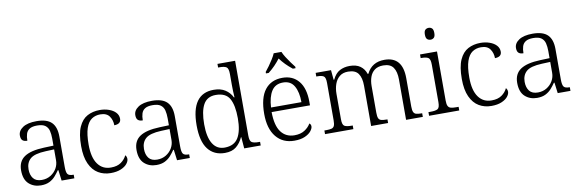

<svg xmlns="http://www.w3.org/2000/svg" viewBox="-53 -1209 5007 1661"><g transform="rotate(-10 2450.0 -378.0)"><path d="M201 10Q138 10 95.5 -28.5Q53 -67 53 -148Q53 -227 109.5 -265Q166 -303 283 -307L366 -310V-372Q366 -411 358.5 -441Q351 -471 327.5 -488.5Q304 -506 256 -506Q213 -506 190 -491.5Q167 -477 159 -451Q151 -425 151 -391Q123 -391 109 -403.5Q95 -416 95 -446Q95 -488 137 -516Q179 -544 258 -544Q348 -544 389 -503.5Q430 -463 430 -379V-112Q430 -64 442 -48Q454 -32 491 -32H495V0H383L371 -94H366Q349 -69 328 -45Q307 -21 276.5 -5.5Q246 10 201 10ZM216 -35Q260 -35 294 -56Q328 -77 347 -110Q366 -143 366 -181V-277L292 -274Q193 -270 155.5 -237Q118 -204 118 -145Q118 -96 141.5 -65.5Q165 -35 216 -35Z M814 10Q753 10 705 -18.5Q657 -47 629 -108Q601 -169 601 -264Q601 -371 628.5 -432Q656 -493 704 -518.5Q752 -544 813 -544Q856 -544 893 -531Q930 -518 952 -494.5Q974 -471 974 -439Q974 -393 915 -392Q915 -437 891 -471.5Q867 -506 811 -506Q768 -506 735.5 -484Q703 -462 685 -409.5Q667 -357 667 -265Q667 -152 709 -94Q751 -36 825 -37Q879 -37 913 -61Q947 -85 963 -120Q976 -107 976 -86Q976 -66 958 -43.5Q940 -21 903.5 -5.5Q867 10 814 10Z M1215 10Q1152 10 1109.5 -28.5Q1067 -67 1067 -148Q1067 -227 1123.5 -265Q1180 -303 1297 -307L1380 -310V-372Q1380 -411 1372.5 -441Q1365 -471 1341.5 -488.5Q1318 -506 1270 -506Q1227 -506 1204 -491.5Q1181 -477 1173 -451Q1165 -425 1165 -391Q1137 -391 1123 -403.5Q1109 -416 1109 -446Q1109 -488 1151 -516Q1193 -544 1272 -544Q1362 -544 1403 -503.5Q1444 -463 1444 -379V-112Q1444 -64 1456 -48Q1468 -32 1505 -32H1509V0H1397L1385 -94H1380Q1363 -69 1342 -45Q1321 -21 1290.5 -5.5Q1260 10 1215 10ZM1230 -35Q1274 -35 1308 -56Q1342 -77 1361 -110Q1380 -143 1380 -181V-277L1306 -274Q1207 -270 1169.5 -237Q1132 -204 1132 -145Q1132 -96 1155.5 -65.5Q1179 -35 1230 -35Z M1817 10Q1721 10 1668.5 -58.5Q1616 -127 1616 -267Q1616 -545 1814 -545Q1875 -545 1915 -519Q1955 -493 1976 -450H1981Q1979 -476 1978 -505Q1977 -534 1977 -557V-655Q1977 -705 1958.5 -716.5Q1940 -728 1902 -728H1886V-760H2041V-103Q2041 -55 2059.5 -43.5Q2078 -32 2121 -32H2132V0H1987L1979 -100H1976Q1954 -51 1917 -20.5Q1880 10 1817 10ZM1824 -36Q1907 -37 1942.5 -96Q1978 -155 1978 -266Q1978 -380 1945 -439Q1912 -498 1824 -498Q1748 -498 1715 -438Q1682 -378 1682 -265Q1682 -152 1718.5 -93.5Q1755 -35 1824 -36Z M2427 10Q2326 10 2267.5 -61.5Q2209 -133 2209 -263Q2209 -404 2263.5 -474Q2318 -544 2418 -544Q2508 -544 2560 -481Q2612 -418 2612 -299V-268H2275Q2276 -149 2318.5 -92.5Q2361 -36 2436 -36Q2490 -36 2525.5 -59Q2561 -82 2579 -114Q2585 -111 2589 -104Q2593 -97 2593 -87Q2593 -69 2575 -46Q2557 -23 2520 -6.5Q2483 10 2427 10ZM2544 -308Q2544 -396 2513.5 -449.5Q2483 -503 2416 -503Q2348 -503 2315 -451.5Q2282 -400 2277 -308ZM2285 -619Q2301 -638 2319.5 -664Q2338 -690 2355 -717Q2372 -744 2381 -766H2449Q2458 -744 2475 -717Q2492 -690 2511 -664Q2530 -638 2545 -619V-606H2521Q2488 -632 2462.5 -658Q2437 -684 2415 -714Q2392 -684 2367 -658Q2342 -632 2309 -606H2285Z M2697 0V-32H2714Q2743 -32 2760 -36.5Q2777 -41 2784 -56.5Q2791 -72 2791 -105V-433Q2791 -481 2774 -492.5Q2757 -504 2719 -504H2709V-536H2844L2852 -450H2857Q2882 -503 2920.5 -523.5Q2959 -544 3008 -544Q3066 -544 3101 -519Q3136 -494 3151 -449H3157Q3203 -544 3314 -544Q3473 -544 3473 -355V-105Q3473 -72 3480.5 -56.5Q3488 -41 3504.5 -36.5Q3521 -32 3550 -32H3556V0H3409V-354Q3409 -423 3383 -460.5Q3357 -498 3295 -498Q3248 -498 3219.5 -476.5Q3191 -455 3178.5 -419Q3166 -383 3166 -340V-105Q3166 -72 3173 -56.5Q3180 -41 3197 -36.5Q3214 -32 3243 -32H3251V0H3102V-354Q3102 -423 3076 -460.5Q3050 -498 2986 -498Q2940 -498 2911 -474Q2882 -450 2868.5 -411Q2855 -372 2855 -326V-102Q2855 -54 2873.5 -43Q2892 -32 2935 -32H2946V0Z M3739 -646Q3721 -646 3709 -657Q3697 -668 3697 -698Q3697 -728 3709 -739Q3721 -750 3739 -750Q3756 -750 3768 -739Q3780 -728 3780 -698Q3780 -668 3768 -657Q3756 -646 3739 -646ZM3611 0V-32H3631Q3674 -32 3692.5 -43Q3711 -54 3711 -102V-431Q3711 -481 3692.5 -492.5Q3674 -504 3636 -504H3626V-536H3775V-105Q3775 -72 3783 -56.5Q3791 -41 3808.5 -36.5Q3826 -32 3855 -32H3876V0Z M4158 10Q4097 10 4049 -18.5Q4001 -47 3973 -108Q3945 -169 3945 -264Q3945 -371 3972.5 -432Q4000 -493 4048 -518.5Q4096 -544 4157 -544Q4200 -544 4237 -531Q4274 -518 4296 -494.5Q4318 -471 4318 -439Q4318 -393 4259 -392Q4259 -437 4235 -471.5Q4211 -506 4155 -506Q4112 -506 4079.5 -484Q4047 -462 4029 -409.5Q4011 -357 4011 -265Q4011 -152 4053 -94Q4095 -36 4169 -37Q4223 -37 4257 -61Q4291 -85 4307 -120Q4320 -107 4320 -86Q4320 -66 4302 -43.5Q4284 -21 4247.5 -5.5Q4211 10 4158 10Z M4559 10Q4496 10 4453.5 -28.5Q4411 -67 4411 -148Q4411 -227 4467.5 -265Q4524 -303 4641 -307L4724 -310V-372Q4724 -411 4716.5 -441Q4709 -471 4685.5 -488.5Q4662 -506 4614 -506Q4571 -506 4548 -491.5Q4525 -477 4517 -451Q4509 -425 4509 -391Q4481 -391 4467 -403.5Q4453 -416 4453 -446Q4453 -488 4495 -516Q4537 -544 4616 -544Q4706 -544 4747 -503.5Q4788 -463 4788 -379V-112Q4788 -64 4800 -48Q4812 -32 4849 -32H4853V0H4741L4729 -94H4724Q4707 -69 4686 -45Q4665 -21 4634.5 -5.5Q4604 10 4559 10ZM4574 -35Q4618 -35 4652 -56Q4686 -77 4705 -110Q4724 -143 4724 -181V-277L4650 -274Q4551 -270 4513.5 -237Q4476 -204 4476 -145Q4476 -96 4499.5 -65.5Q4523 -35 4574 -35Z"/></g></svg>

Font: Noto Serif Myanmar Light
Style: Regular
Weight: 300
Designer: Ben Mitchell and the Monotype Design Team
Foundry: Monotype Imaging Inc.
Version: Version 2.106; ttfautohint (v1.8.4.7-5d5b)